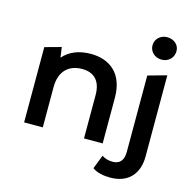

<svg xmlns="http://www.w3.org/2000/svg" viewBox="-134 -907 1247 1242"><g transform="rotate(15 490.0 -285.5)"><path d="M835 -622C882 -622 915 -656 915 -700C915 -741 881 -772 835 -772C789 -772 755 -739 755 -697C755 -655 789 -622 835 -622ZM483 0H608V-306C608 -467 513 -540 385 -540C307 -540 242 -514 201 -465L191 -534L82 -504V0H207V-270C207 -377 267 -431 356 -431C436 -431 483 -385 483 -290ZM773 -499V13C773 70 747 98 701 98C673 98 647 91 628 77L592 170C621 192 666 201 712 201C831 201 898 127 898 10V-534Z"/></g></svg>

Font: Talent
Style: Bold
Weight: 600
Designer: Mike Powis
Version: Version 1.001;hotconv 1.0.109;makeotfexe 2.5.65596